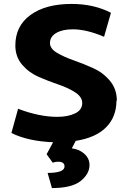

<svg xmlns="http://www.w3.org/2000/svg" viewBox="-20 -711 654 976"><path d="M574 -199 572 -200Q572 -117 519.5 -64Q467 -11 365 5L345 43Q384 48 409.5 71.5Q435 95 435 128Q435 173 390 209Q345 245 244 245L222 168Q308 168 308 135Q308 111 275 111Q262 111 248 116L217 73L250 12Q122 7 38 -35L72 -158Q180 -117 271 -117Q325 -117 361.5 -134.5Q398 -152 398 -187Q398 -218 363 -241Q328 -264 278 -281Q228 -298 178 -319.5Q128 -341 93 -381.5Q58 -422 58 -480Q58 -579 135 -635Q212 -691 344 -691Q457 -691 544 -646L509 -524Q420 -562 350 -562Q298 -562 266 -543.5Q234 -525 234 -492Q234 -464 269 -443Q304 -422 354 -404.5Q404 -387 454 -364.5Q504 -342 539 -300Q574 -258 574 -199Z"/></svg>

Font: Martel Sans Heavy
Style: Regular
Weight: 900
Designer: Dan Reynolds and Mathieu Réguer
Foundry: Dan Reynolds and Mathieu Réguer
Version: Version 1.001;PS 001.001;hotconv 1.0.70;makeotf.lib2.5.58329